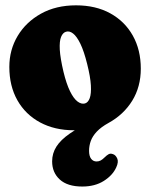

<svg xmlns="http://www.w3.org/2000/svg" viewBox="-20 -478 563 720"><path d="M265 -458Q339 -458 393.5 -428Q448 -398 478 -344.5Q508 -291 508 -220.5Q508 -152.5 475.8 -100.2Q443.5 -48 387 -17Q359 -1.5 343 15.5Q327 32.5 320.5 50.5Q314 68.5 314 87.5Q314 107.5 321.8 117.5Q329.5 127.5 342 127.5Q350.5 127.5 357.5 123.8Q364.5 120 372.5 112Q380.5 104 387.5 100.2Q394.5 96.5 403.5 100Q413.5 103 419.5 116Q425.5 129 416 149.5Q402.5 179.5 369.2 200.5Q336 221.5 288.5 221.5Q233 221.5 204.2 195.2Q175.5 169 175.5 127Q175.5 97 191.5 71.8Q207.5 46.5 241.8 22.8Q276 -1 329.5 -26L278.5 10.5Q273.5 10 268.2 10.2Q263 10.5 257.5 10.5Q185 10.5 130.2 -19Q75.5 -48.5 45.2 -102Q15 -155.5 15 -227Q15 -291 46.2 -343.2Q77.5 -395.5 133.8 -426.8Q190 -458 265 -458ZM298.5 -90Q310.5 -93.5 316.5 -110Q322.5 -126.5 320.8 -158Q319 -189.5 307 -237.5Q295 -286 281.5 -313.8Q268 -341.5 254.2 -352.2Q240.5 -363 227.5 -359Q215.5 -355.5 209 -339.5Q202.5 -323.5 204.2 -291.8Q206 -260 218 -209Q229 -163.5 242.5 -136Q256 -108.5 270.5 -97.5Q285 -86.5 298.5 -90Z"/></svg>

Font: Fraunces 144pt S100 Black
Style: Regular
Weight: 900
Version: Version 1.000